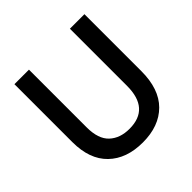

<svg xmlns="http://www.w3.org/2000/svg" viewBox="-196 -925 1140 1140"><g transform="rotate(-45 374.0 -355.0)"><path d="M81.1 -260.7V-747.1H203.1V-261.7Q203.1 -165 250.5 -120.6Q297.9 -76.2 377 -76.2Q546.9 -76.2 546.9 -267.6V-747.1H668.9V-269.5Q668.9 -119.1 590.8 -41Q512.7 37.1 376 37.1Q239.3 37.1 160.2 -39.6Q81.1 -116.2 81.1 -260.7Z"/></g></svg>

Font: GenEi M Gothic v2 Medium
Style: Regular
Weight: 500
Version: Version 2.0